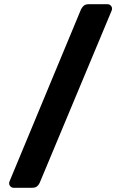

<svg xmlns="http://www.w3.org/2000/svg" viewBox="-20 -806 574 910"><path d="M44.5 84Q35.9 84 29.6 77.7Q23.3 71.4 23.3 62.8Q23.3 58.4 25.6 52.6L364 -761.6Q367.9 -770 376 -778Q384.1 -786 399.7 -786H489.9Q498.5 -786 504.8 -779.7Q511.1 -773.4 511.1 -764.8Q511.1 -760.8 508.7 -754.6L168.5 59.6Q165.6 67.4 157.3 75.7Q149 84 132.7 84Z"/></svg>

Font: Rubik Light
Style: Regular
Weight: 300
Designer: Hubert and Fischer
Foundry: Hubert and Fischer
Version: Version 2.300;gftools[0.9.30]